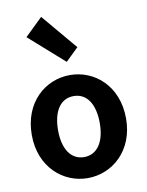

<svg xmlns="http://www.w3.org/2000/svg" viewBox="-100 -994 826 1079"><g transform="rotate(-10 313.0 -455.0)"><path d="M211 -924 110 -826 309 -650 382 -721ZM313 14C453 14 582 -95 582 -279C582 -466 453 -574 313 -574C173 -574 44 -466 44 -279C44 -95 173 14 313 14ZM313 -106C237 -106 194 -174 194 -279C194 -387 237 -454 313 -454C389 -454 432 -387 432 -279C432 -174 389 -106 313 -106Z"/></g></svg>

Font: Spoqa Han Sans Neo Bold
Style: Bold
Weight: 700
Designer: [Spoqa Han Sans Neo] Dong-huui Kim  Younghwa Kang  Yujin Lee  [Noto Sans] Ryoko NISHIZUKA  (kana & ideographs); Paul D. 
Foundry: Spoqa (http://www.spoqa-han-sans.com)
Version: Version 1.100;hotconv 1.0.109;makeotfexe 2.5.65596